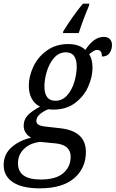

<svg xmlns="http://www.w3.org/2000/svg" viewBox="-57 -786 630 1046"><path d="M-37 113Q-37 54 6.5 16Q50 -22 113 -36Q95 -45 83.5 -62Q72 -79 72 -101Q72 -132 91.5 -155Q111 -178 161 -205Q132 -219 116 -248.5Q100 -278 100 -319Q100 -370 124.5 -422.5Q149 -475 198 -510.5Q247 -546 315 -546Q375 -546 408 -514Q454 -585 508 -585Q530 -585 541.5 -573Q553 -561 553 -541Q553 -516 540 -497Q527 -478 498 -478Q499 -494 492.5 -504Q486 -514 473 -514Q463 -514 454.5 -509Q446 -504 438.5 -498.5Q431 -493 429 -491Q447 -461 447 -418Q447 -367 423.5 -314Q400 -261 352 -225Q304 -189 235 -189Q215 -189 206 -191Q141 -163 141 -127Q141 -102 186 -97L274 -87Q411 -71 411 42Q411 130 347 185Q283 240 160 240Q63 240 13 206.5Q-37 173 -37 113ZM361 -423Q361 -501 302 -501Q264 -501 237.5 -470.5Q211 -440 198 -396.5Q185 -353 185 -315Q185 -237 245 -237Q283 -237 309.5 -267.5Q336 -298 348.5 -341.5Q361 -385 361 -423ZM328 68Q328 3 245 -5L161 -13Q108 -7 74.5 24.5Q41 56 41 104Q41 192 165 192Q248 192 288 157Q328 122 328 68ZM288 -616Q308 -649 338.5 -692.5Q369 -736 395 -766H430L427 -753Q396 -680 372 -606H286Z"/></svg>

Font: Noto Serif Narrow
Style: Italic
Weight: 400
Width: 4
Italic angle: -12°
Designer: Monotype Design Team
Foundry: Monotype Imaging Inc.
Version: Version 1.001